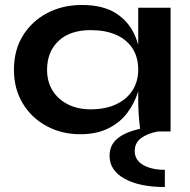

<svg xmlns="http://www.w3.org/2000/svg" viewBox="-20 -528 763 771"><path d="M642 223Q540 223 480 189.5Q420 156 420 98Q420 58 446 33.5Q472 9 516 -4Q560 -17 615 -22V0Q574 7 547.5 26Q521 45 521 79Q521 103 536 119.5Q551 136 578.5 145Q606 154 642 154ZM302 11Q228 11 167.5 -21.5Q107 -54 71.5 -112.5Q36 -171 36 -248Q36 -327 72 -385Q108 -443 169.5 -475.5Q231 -508 309 -508Q395 -508 447.5 -473.5Q500 -439 524 -380Q548 -321 548 -248Q548 -204 534 -158.5Q520 -113 491 -74.5Q462 -36 415 -12.5Q368 11 302 11ZM344 -89Q403 -89 446 -109Q489 -129 512 -165Q535 -201 535 -248Q535 -299 511.5 -334.5Q488 -370 445.5 -388.5Q403 -407 344 -407Q261 -407 215 -363.5Q169 -320 169 -248Q169 -200 191 -164.5Q213 -129 252.5 -109Q292 -89 344 -89ZM535 -497H665V0H544Q544 0 541.5 -19.5Q539 -39 537 -69Q535 -99 535 -128Z"/></svg>

Font: Syne
Style: Bold
Weight: 700
Designer: Lucas Descroix
Foundry: Bonjour Monde
Version: Version 2.200